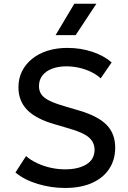

<svg xmlns="http://www.w3.org/2000/svg" viewBox="-20 -964 668 1000"><path d="M319 15Q246.5 15 177.2 -5.8Q108 -26.5 60.5 -65.5L115.5 -151Q140.5 -129.5 173.8 -114Q207 -98.5 244.5 -90.2Q282 -82 319.5 -82Q388 -82 430.2 -108Q472.5 -134 472.5 -184Q472.5 -221.5 443.8 -247.5Q415 -273.5 337.5 -295.5L265.5 -316.5Q166.5 -345 121.2 -392Q76 -439 76 -509Q76 -555.5 94.8 -593Q113.5 -630.5 147.8 -658Q182 -685.5 228.5 -700Q275 -714.5 330.5 -714.5Q401 -714.5 461.5 -694Q522 -673.5 561.5 -639L504.5 -556Q483 -575.5 454.2 -589.5Q425.5 -603.5 392.5 -611Q359.5 -618.5 325.5 -618.5Q283.5 -618.5 251.2 -606.2Q219 -594 201 -571Q183 -548 183 -515Q183 -491 195 -473Q207 -455 236.2 -440.2Q265.5 -425.5 317 -410.5L393 -388Q490 -359.5 535 -313.8Q580 -268 580 -195Q580 -132.5 549.2 -85.2Q518.5 -38 460 -11.5Q401.5 15 319 15ZM269.5 -781 367 -944.5H482L374 -781Z"/></svg>

Font: Geologica Roman
Style: Regular
Weight: 400
Designer: Sindre Bremnes, Frode Helland
Foundry: Monokrom Skriftforlag AS
Version: Version 1.010;gftools[0.9.28]